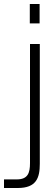

<svg xmlns="http://www.w3.org/2000/svg" viewBox="-84 -740 280 960"><path d="M115 79V-520H66V76C66 125 55 157 0 157H-64V200H5C98 200 115 149 115 79ZM65 -623H114V-720H65Z"/></svg>

Font: Aspekta 200
Style: Regular
Weight: 200
Designer: Ivo Dolenc
Version: Version 2.000